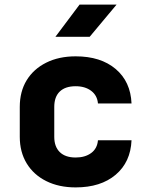

<svg xmlns="http://www.w3.org/2000/svg" viewBox="-20 -805 640 835"><path d="M309 10Q236 10 181 -17.5Q126 -45 96 -94.5Q66 -144 66 -210V-340Q66 -407 96 -456Q126 -505 181 -532.5Q236 -560 309 -560Q418 -560 483 -505Q548 -450 552 -355H406Q403 -390 376.5 -410Q350 -430 309 -430Q264 -430 240 -407Q216 -384 216 -340V-210Q216 -167 240 -143.5Q264 -120 309 -120Q350 -120 376.5 -139.5Q403 -159 406 -195H552Q548 -100 483 -45Q418 10 309 10ZM221 -645 326 -785H487L370 -645Z"/></svg>

Font: JetBrains Mono NL ExtraBold
Style: Regular
Weight: 800
Designer: Philipp Nurullin, Konstantin Bulenkov
Foundry: JetBrains
Version: Version 2.304; ttfautohint (v1.8.4.7-5d5b)